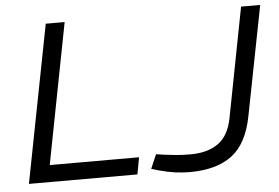

<svg xmlns="http://www.w3.org/2000/svg" viewBox="-50 -770 1236 850"><g transform="rotate(-5 567.5 -345.0)"><path d="M46 0 182 -700H266L145 -75H542L528 0ZM760 10Q728 10 695 5.5Q662 1 622 -10L591 -19L618 -82L650 -77Q681 -73 707.5 -70.5Q734 -68 771 -68Q846 -68 893.5 -101.5Q941 -135 956 -213L1050 -700H1135L1040 -214Q1017 -94 948.5 -42Q880 10 760 10Z"/></g></svg>

Font: REM Light
Style: Italic
Weight: 300
Italic angle: -11°
Designer: Octavio Pardo
Foundry: Ashler Design
Version: Version 1.005;gftools[0.9.28]